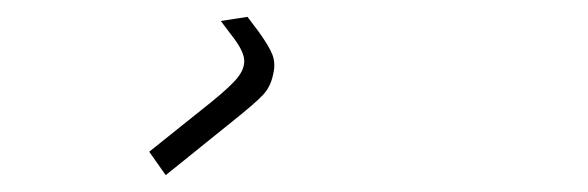

<svg xmlns="http://www.w3.org/2000/svg" viewBox="-20 -22 698 228"><path d="M242.2 2.9 273.9 -2 286.1 14.2Q299.3 32.2 303.5 43Q307.6 53.7 304.2 66.9Q301.3 81.1 292.2 90.8Q283.2 100.6 250 127L176.8 186L157.2 158.2L231 99.1Q253.9 80.6 262.2 70.1Q270.5 59.6 270 49.6Q269.5 39.6 258.8 24.9Z"/></svg>

Font: Sinkin Sans 200 X Light Italic
Style: Regular
Weight: 200
Italic angle: -112°
Designer: Keith Bates
Foundry: K-Type
Version: Sinkin Sans (version 1.0)  by Keith Bates   •   © 2014   www